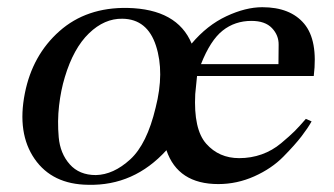

<svg xmlns="http://www.w3.org/2000/svg" viewBox="-20 -499 927 533"><path d="M851 -288H527Q526 -276 522 -238Q517 -140 552.5 -100Q588 -60 644 -60Q677 -60 706.5 -70.5Q736 -81 760.5 -101.5Q785 -122 798 -135Q811 -148 829 -169L845 -162Q835 -144 817 -120.5Q799 -97 766.5 -64Q734 -31 686 -9.5Q638 12 586 12Q474 12 442 -82Q352 17 225 14Q125 13 76 -58Q27 -129 49 -240Q70 -346 145 -412.5Q220 -479 334 -477Q472 -474 512 -378Q555 -429 608.5 -454Q662 -479 708 -479Q786 -479 824.5 -433Q863 -387 851 -288ZM753 -321Q753 -348 753.5 -374.5Q754 -401 735 -421Q716 -441 678 -441Q632 -441 598 -414Q564 -387 538 -321ZM412 -200Q437 -298 413 -372Q389 -446 320 -447Q270 -448 227 -406.5Q184 -365 160 -285Q149 -249 144 -206Q139 -163 143 -118Q147 -73 173.5 -43Q200 -13 246 -13Q295 -14 341.5 -56.5Q388 -99 412 -200Z"/></svg>

Font: GFS Artemisia
Style: Italic
Weight: 400
Italic angle: -12°
Designer: Takis Katsoulidis and George D. Matthiopoulos
Foundry: George Matthiopoulos and Takis Katsoulidis
Version: Version 1.0